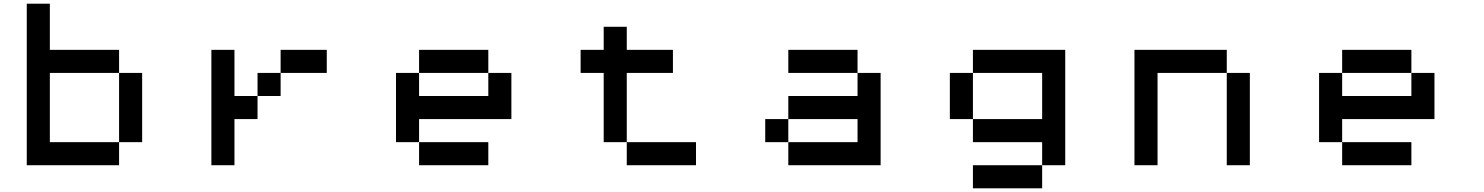

<svg xmlns="http://www.w3.org/2000/svg" viewBox="-20 -895 8040 1040"><path d="M625 -500H750V-125H625ZM125 -875H250V-625H625V-500H250V-125H625V0H125Z M1500 -625H1750V-500H1500ZM1375 -500H1500V-375H1375ZM1125 -625H1250V-375H1375V-250H1250V0H1125Z M2250 -125H2625V0H2250ZM2125 -500H2250V-375H2625V-500H2750V-250H2250V-125H2125ZM2250 -625H2625V-500H2250Z M3250 -750H3375V-625H3625V-500H3375V-125H3250V-500H3125V-625H3250ZM3375 -125H3750V0H3375Z M4125 -250H4250V-125H4125ZM4625 -500H4750V0H4250V-125H4625V-250H4250V-375H4625ZM4250 -625H4625V-500H4250Z M5250 0H5625V125H5250ZM5250 -625H5750V0H5625V-125H5250V-250H5625V-500H5250ZM5125 -500H5250V-250H5125Z M6625 -500H6750V0H6625ZM6125 -625H6625V-500H6250V0H6125Z M7250 -125H7625V0H7250ZM7125 -500H7250V-375H7625V-500H7750V-250H7250V-125H7125ZM7250 -625H7625V-500H7250Z"/></svg>

Font: Pixel Operator Mono 8
Style: Regular
Weight: 400
Monospace: yes
Designer: Jayvee Enaguas (HarvettFox96)
Foundry: The Grandoplex Project
Version: Version 1.5.0 (October 25, 2015)